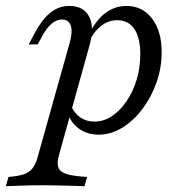

<svg xmlns="http://www.w3.org/2000/svg" viewBox="-78 -446 621 652"><path d="M-58.1 186.3 -49.2 154.8Q-16.9 152.4 2.4 146Q21.8 139.5 33.1 124.6Q44.4 109.7 50.8 83.9L158.9 -301.6Q169.4 -339.5 162.1 -359.7Q154.8 -379.8 132.3 -379.8Q114.5 -379.8 98 -366.1Q81.5 -352.4 66.1 -325L50 -295.2H19.4L37.9 -329.8Q54 -360.5 71.8 -381.9Q89.5 -403.2 110.5 -414.5Q131.5 -425.8 157.3 -425.8Q205.6 -425.8 224.6 -389.9Q243.5 -354 225.8 -291.1L121.8 82.3Q114.5 108.9 120.6 123.8Q126.6 138.7 150 145.6Q173.4 152.4 217.7 154.8L208.9 186.3Q195.2 185.5 173 185.1Q150.8 184.7 124.2 183.9Q97.6 183.1 71 183.1Q32.3 183.1 -3.2 184.3Q-38.7 185.5 -58.1 186.3ZM257.3 11.3Q219.4 11.3 191.5 -8.1Q163.7 -27.4 153.2 -59.7L163.7 -85.5Q175.8 -59.7 196 -46.4Q216.1 -33.1 242.7 -33.1Q274.2 -33.1 302 -51.6Q329.8 -70.2 351.6 -102Q373.4 -133.9 385.9 -175Q398.4 -216.1 398.4 -262.1Q398.4 -317.7 378.2 -347.6Q358.1 -377.4 319.4 -377.4Q291.1 -377.4 266.9 -359.3Q242.7 -341.1 224.2 -305.6L225.8 -332.3Q248.4 -378.2 280.2 -402Q312.1 -425.8 350.8 -425.8Q405.6 -425.8 438.3 -383.1Q471 -340.3 471 -268.5Q471 -215.3 453.2 -165.3Q435.5 -115.3 405.2 -75.4Q375 -35.5 336.7 -12.1Q298.4 11.3 257.3 11.3Z"/></svg>

Font: Playfair 12pt Light
Style: Italic
Weight: 300
Italic angle: -15.6°
Designer: Claus Eggers Sørensen
Foundry: Claus Eggers Sørensen
Version: Version 2.000;gftools[0.9.28]